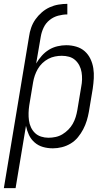

<svg xmlns="http://www.w3.org/2000/svg" viewBox="-46 -763 566 998"><path d="M105 -573Q108 -596 116 -619Q124 -642 138 -662Q152 -682 171 -698.5Q190 -715 212 -725Q234 -735 257.5 -739Q281 -743 304 -743V-688Q281 -688 256.5 -681.5Q232 -675 212 -659Q192 -643 181 -620Q170 -597 166 -573ZM-26 215 105 -573H166L142 -433Q155 -455 171.5 -473.5Q188 -492 208.5 -504.5Q229 -517 252.5 -522.5Q276 -528 298 -528Q325 -528 350.5 -520.5Q376 -513 394.5 -496.5Q413 -480 424 -457Q435 -434 439 -408.5Q443 -383 441.5 -356Q440 -329 436 -302L416 -182Q412 -159 405 -136Q398 -113 386.5 -91Q375 -69 359 -49.5Q343 -30 321.5 -17Q300 -4 276 2Q252 8 229 8Q202 8 177.5 1Q153 -6 134 -22.5Q115 -39 104.5 -61.5Q94 -84 89 -109L35 215ZM206 -47Q224 -47 243 -51Q262 -55 278.5 -65Q295 -75 309 -89Q323 -103 332.5 -120Q342 -137 347.5 -155Q353 -173 356 -191L376 -311Q380 -331 380.5 -350Q381 -369 378 -387.5Q375 -406 366.5 -422.5Q358 -439 344.5 -451Q331 -463 313 -468Q295 -473 275 -473Q258 -473 240 -469.5Q222 -466 205 -457Q188 -448 174 -434.5Q160 -421 150.5 -404.5Q141 -388 135 -370.5Q129 -353 126 -335L106 -215Q103 -195 102.5 -175.5Q102 -156 104.5 -137Q107 -118 115 -101Q123 -84 136 -71.5Q149 -59 167.5 -53Q186 -47 206 -47Z"/></svg>

Font: Iosevka Term Curly Light
Style: Italic
Weight: 300
Italic angle: -9°
Designer: Belleve Invis
Foundry: Belleve Invis
Version: Version 32.3.0